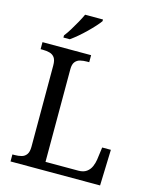

<svg xmlns="http://www.w3.org/2000/svg" viewBox="-134 -1020 892 1110"><g transform="rotate(15 311.5 -465.5)"><path d="M38 0V-42H51Q74 -42 92.5 -47Q111 -52 122 -67.5Q133 -83 133 -114V-600Q133 -632 122 -647Q111 -662 92.5 -667Q74 -672 51 -672H38V-714H329V-672H316Q294 -672 275.5 -667.5Q257 -663 245.5 -648.5Q234 -634 234 -604V-50H431Q461 -50 479.5 -63.5Q498 -77 507 -98Q516 -119 519 -140L529 -215H581L574 0ZM148 -784Q163 -803 179 -829Q195 -855 210 -882Q225 -909 235 -931H342V-921Q333 -908 315 -888Q297 -868 274.5 -846Q252 -824 229 -804.5Q206 -785 186 -771H148Z"/></g></svg>

Font: Noto Serif Tamil
Style: Regular
Weight: 400
Designer: Indian Type Foundry, Tom Grace, and the Monotype Design Team
Foundry: Monotype Imaging Inc.
Version: Version 2.003